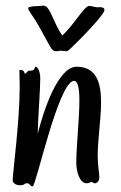

<svg xmlns="http://www.w3.org/2000/svg" viewBox="-20 -652 429 682"><path d="M333 -21C333 -35 327 -65 327 -99C327 -156 339 -229 339 -289C339 -359 322 -415 252 -415C186 -415 135 -260 114 -177C115 -237 123 -331 123 -372C123 -404 111 -415 107 -415C101 -415 107 -401 88 -401H83C79 -401 72 -390 68 -390C67 -390 68 -404 52 -404C50 -404 49 -403 49 -401C49 -385 50 -367 50 -346C50 -220 25 -36 25 -12C25 0 39 6 51 6C70 6 64 -1 75 -1C88 -1 86 10 96 10C108 10 186 -357 242 -365C257 -365 262 -339 262 -295C262 -229 251 -133 251 -74C251 -44 262 -1 288 -1C298 -1 301 -6 305 -6C308 -6 311 -1 317 -1C327 -1 333 -13 333 -21ZM232 -481C261 -508 351 -600 351 -616C351 -632 326 -624 318 -627C315 -628 301 -631 297 -631C279 -631 241 -561 201 -526C168 -574 158 -632 135 -632C126 -632 118 -630 107 -630C100 -630 80 -628 80 -624C80 -612 97 -598 118 -559C164 -477 158 -483 170 -472C172 -470 182 -470 183 -470C185 -470 192 -472 194 -472C197 -472 213 -470 216 -470C221 -470 227 -477 232 -481Z"/></svg>

Font: Oregano
Style: Regular
Weight: 400
Designer: Astigmatic (AOETI)
Foundry: Astigmatic (AOETI)
Version: Version 1.000